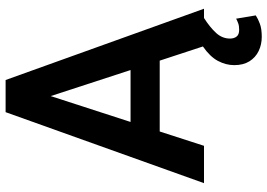

<svg xmlns="http://www.w3.org/2000/svg" viewBox="-155 -596 958 688"><g transform="rotate(-90 324.0 -252.0)"><path d="M561.5 126Q575.7 126 585.2 122.3Q594.7 118.7 601.1 115.2L612.8 185.5Q601.1 193.4 582.8 200.2Q564.5 207 536.1 207Q508.3 207 485.1 195.8Q461.9 184.6 448.2 162.6Q434.6 140.6 434.6 108.4Q434.6 78.6 449.7 50Q464.8 21.5 501.5 -3.9L450.7 -158.7H196.8L145.5 0H11.7L266.1 -710.9H381.3L636.7 0H603.5Q569.8 21.5 549.8 43.5Q529.8 65.4 529.8 93.3Q529.8 107.4 536.9 116.7Q543.9 126 561.5 126ZM231 -263.2H417L323.7 -549.3Z"/></g></svg>

Font: Robert Sans
Style: Bold
Weight: 700
Designer: Christian Robertson (extended by Adam Twardoch)
Foundry: Google
Version: Version 12.135;April 2, 2019;FontCreator 11.5.0.2425 64-bit;